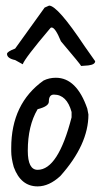

<svg xmlns="http://www.w3.org/2000/svg" viewBox="-20 -654 360 684"><path d="M179 -377Q253 -377 291 -267L295 -246Q295 -139 195 -27Q155 10 114 10Q54 10 29 -59Q20 -91 20 -115V-127Q20 -285 135 -367Q155 -377 179 -377ZM79 -117Q79 -49 114 -49Q187 -49 235 -236V-255Q218 -317 172 -317Q154 -317 154 -292Q154 -275 114 -265Q79 -206 79 -117ZM139 -627 155 -634Q185 -634 281 -490L319 -436Q319 -424 295 -421L269 -419Q269 -422 197 -507Q177 -556 164 -556Q160 -556 157 -551Q68 -446 61 -425L34 -440Q5 -446 5 -462Q5 -470 34 -481Z"/></svg>

Font: Just Me Again Down Here
Style: Regular
Weight: 400
Designer: Kimberly Geswein
Foundry: Kimberly Geswein
Version: Version 1.002 2007